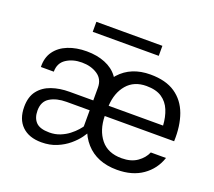

<svg xmlns="http://www.w3.org/2000/svg" viewBox="-115 -821 1093 979"><g transform="rotate(20 432.0 -331.5)"><path d="M608.6 -668H250.4V-613.7H608.6ZM372.6 -132.1H452.1V-354.8Q452.1 -405.5 426.4 -439.9Q400.8 -474.3 356.6 -492.1Q312.5 -509.9 256.6 -509.9Q200.4 -509.9 156 -492.2Q111.5 -474.4 86.7 -440Q61.8 -405.6 63.3 -354.8H133.3Q133.3 -401.7 168.5 -424.8Q203.7 -447.9 252.9 -447.9Q302.5 -447.9 337.5 -424.7Q372.6 -401.6 372.6 -354.8ZM52.7 -135.1Q52.7 -68.3 90.7 -31.4Q128.6 5.4 196.1 5.4Q241.9 5.4 278.7 -10Q315.5 -25.4 342.8 -48.5Q370.1 -71.6 387.4 -95.4Q404.7 -119.2 411.7 -136L377.3 -151.5Q370.5 -140.5 356.5 -124.5Q342.4 -108.5 322.1 -92.7Q301.8 -76.8 275.4 -66.2Q248.9 -55.5 217.4 -55.5Q165.9 -55.5 144.4 -78Q122.9 -100.4 122.9 -140.6Q122.9 -189.9 158.2 -211.1Q193.5 -232.4 247.5 -232.4H443.8V-285.9H243.8Q190.9 -285.9 147.6 -270.9Q104.3 -255.9 78.5 -222.8Q52.7 -189.7 52.7 -135.1ZM454.6 -231.2H831.2Q834.3 -314.5 811.6 -377.2Q788.8 -439.9 737.3 -474.9Q685.9 -509.9 602.3 -509.9Q498 -509.9 436.8 -442.2Q375.6 -374.5 375.6 -252.6Q375.6 -131.1 436.4 -62.9Q497.3 5.4 606.2 5.4Q689.1 5.4 744.4 -33.3Q799.8 -72 821.4 -136.9H739Q725.4 -104.5 692.6 -81.4Q659.8 -58.2 608.4 -58.2Q533.6 -58.2 494.9 -106.3Q456.2 -154.5 454.6 -231.2ZM455.6 -287.1Q459.4 -358.2 497.5 -403Q535.7 -447.9 603.1 -447.9Q655.7 -447.9 687 -426.8Q718.3 -405.6 733.2 -369.3Q748.2 -332.9 750.9 -287.1Z"/></g></svg>

Font: Estedad-FD VF
Style: Regular
Weight: 100
Designer: Amin Abedi
Version: Version 7.3